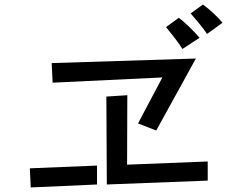

<svg xmlns="http://www.w3.org/2000/svg" viewBox="-20 -881 1040 843"><path d="M889 -732Q876 -752 853.5 -779Q831 -806 817 -822L871 -861Q893 -845 916 -824Q939 -803 957 -781ZM781 -666Q766 -690 745 -717Q724 -744 709 -762L765 -803Q785 -788 811 -763Q837 -738 856 -715ZM693 -541 211 -518 207 -604 840 -624 666 -308 586 -339ZM447 -457 539 -463 538 -158 892 -172V-88L449 -71ZM111 -142 406 -154V-71L115 -58Z"/></svg>

Font: Moralerspace Krypton JPDOC
Style: Regular
Weight: 400
Version: v0.0.6; ttfautohint (v1.8.4.7-5d5b-dirty) -l 6 -r 45 -G 200 